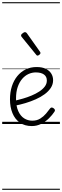

<svg xmlns="http://www.w3.org/2000/svg" viewBox="-20 -1130 566 1750"><path d="M270 19Q205 19 160.5 -12.5Q116 -44 93.5 -99Q71 -154 71 -224Q71 -289 88 -342.5Q105 -396 137 -435.5Q169 -475 213.5 -497Q258 -519 314 -519Q365 -519 398 -502.5Q431 -486 447.5 -459Q464 -432 464 -399Q464 -361 443 -329Q422 -297 386.5 -271Q351 -245 306 -225Q261 -205 212.5 -190.5Q164 -176 117 -167L116 -212Q150 -220 189.5 -231.5Q229 -243 267.5 -259Q306 -275 337.5 -295.5Q369 -316 388 -341Q407 -366 407 -396Q407 -432 380.5 -451Q354 -470 306 -470Q272 -470 240 -455.5Q208 -441 182.5 -411.5Q157 -382 141.5 -337.5Q126 -293 126 -232Q126 -162 146.5 -117Q167 -72 200.5 -51Q234 -30 274 -30Q316 -30 346.5 -49Q377 -68 399.5 -94.5Q422 -121 437 -142Q444 -151 452.5 -150Q461 -149 469 -143Q477 -137 480 -129.5Q483 -122 477 -113Q457 -82 426 -51.5Q395 -21 355.5 -1Q316 19 270 19ZM322 -623Q319 -623 315.5 -625Q312 -627 309 -632L178 -793Q175 -797 173.5 -800Q172 -803 172 -807Q172 -814 178.5 -820.5Q185 -827 193.5 -832Q202 -837 208 -837Q218 -837 225 -827L344 -659Q347 -654 348 -651.5Q349 -649 349 -647Q349 -639 339 -631Q329 -623 322 -623ZM0 590H526V600H0ZM0 -20H526V0H0ZM0 -505H526V-500H0ZM0 -1110H526V-1100H0Z"/></svg>

Font: Playwrite FR Moderne Guides
Style: Regular
Weight: 400
Designer: Veronika Burian, José Scaglione
Foundry: TypeTogether
Version: Version 1.003